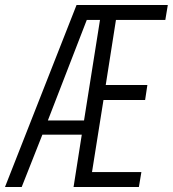

<svg xmlns="http://www.w3.org/2000/svg" viewBox="-32 -750 693 770"><path d="M-12 0 275 -730H641L631 -670H433L392 -409H559L550 -349H383L337 -60H535L525 0H263L296 -210H138L55 0ZM160 -267H305L369 -670H316Z"/></svg>

Font: NKDuy Mono ExtraLight
Style: Italic
Weight: 200
Italic angle: -9°
Monospace: yes
Designer: NKDuy
Foundry: NKDuy
Version: Version 2.251; ttfautohint (v1.8.4.7-5d5b)